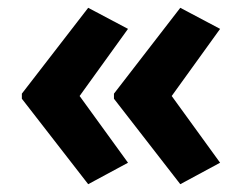

<svg xmlns="http://www.w3.org/2000/svg" viewBox="-20 -520 621 492"><path d="M36 -280 206 -500 308 -446 184 -274 308 -103 206 -48 36 -267ZM272 -280 442 -500 544 -446 420 -274 544 -103 442 -48 272 -267Z"/></svg>

Font: Noto Sans Gujarati SemiCondensed
Style: Bold
Weight: 700
Width: 4
Designer: Jelle Bosma - Monotype Design Team, Universal Thirst
Foundry: Monotype Imaging Inc.
Version: Version 2.106; ttfautohint (v1.8.4.7-5d5b)